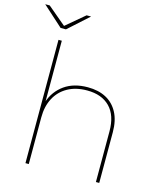

<svg xmlns="http://www.w3.org/2000/svg" viewBox="-145 -1019 945 1116"><g transform="rotate(15 327.5 -461.0)"><path d="M115 0V-742H135V-370L133 -373Q156 -441 212 -480.5Q268 -520 352 -520Q416 -520 462 -495.5Q508 -471 533.5 -423Q559 -375 559 -305V0H539V-305Q539 -401 490 -451Q441 -501 353 -501Q285 -501 236 -473.5Q187 -446 161 -396.5Q135 -347 135 -281V0ZM109 -812 -13 -922H14L128 -826H122L236 -922H263L141 -812Z"/></g></svg>

Font: Montserrat Thin
Style: Regular
Weight: 100
Designer: Julieta Ulanovsky
Foundry: Julieta Ulanovsky
Version: Version 9.000